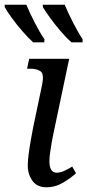

<svg xmlns="http://www.w3.org/2000/svg" viewBox="-50 -786 371 816"><path d="M147 10Q108 10 88 -17.5Q68 -45 68 -83Q68 -103 72 -133Q76 -163 81.5 -193.5Q87 -224 91 -245L129 -426Q138 -471 123 -482.5Q108 -494 77 -494H65L74 -536H244L177 -218Q174 -204 170 -182Q166 -160 163 -137.5Q160 -115 160 -101Q160 -52 191 -52Q206 -52 222.5 -59.5Q239 -67 257 -78L273 -50Q252 -30 218.5 -10Q185 10 147 10ZM254 -606Q233 -624 208.5 -652.5Q184 -681 163 -710Q142 -739 132 -756V-766H225Q239 -732 260.5 -690Q282 -648 301 -619V-606ZM91 -606Q71 -624 46 -652.5Q21 -681 0 -710Q-21 -739 -30 -756V-766H62Q76 -732 97.5 -690Q119 -648 139 -619L138 -606Z"/></svg>

Font: Noto Serif SemiCondensed
Style: Italic
Weight: 400
Width: 4
Italic angle: -12°
Designer: Monotype Design Team
Foundry: Monotype Imaging Inc.
Version: Version 2.013